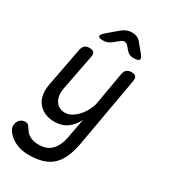

<svg xmlns="http://www.w3.org/2000/svg" viewBox="-253 -896 1095 1247"><g transform="rotate(30 295.0 -272.5)"><path d="M340 0 365 -134Q342 -86 303 -58Q264 -30 209 -30Q169 -30 138 -43.5Q107 -57 86.5 -82Q66 -107 59 -142Q52 -177 60 -220L116 -515Q121 -538 133.5 -549Q146 -560 169 -560Q192 -560 201.5 -549Q211 -538 206 -515L154 -246Q149 -220 152 -196.5Q155 -173 165.5 -155Q176 -137 194 -126Q212 -115 239 -115Q266 -115 291.5 -131Q317 -147 337 -170.5Q357 -194 371 -222Q385 -250 389 -274L431 -515Q435 -538 448 -549Q461 -560 484 -560Q507 -560 516 -549Q525 -538 521 -515L430 0Q419 64 399.5 109.5Q380 155 349.5 184Q319 213 275 226.5Q231 240 170 240Q136 240 108.5 232.5Q81 225 59.5 213Q38 201 22.5 185.5Q7 170 -2 154Q-7 145 -9 134.5Q-11 124 -9 115Q-8 105 -3 95.5Q2 86 9 79Q16 72 26 68Q36 64 48 64Q59 64 66.5 68.5Q74 73 79 82Q87 95 96 107.5Q105 120 118.5 129.5Q132 139 151 144.5Q170 150 198 150Q224 150 246.5 142.5Q269 135 287.5 117.5Q306 100 319.5 71.5Q333 43 340 0ZM220 -645Q187 -645 184 -657Q181 -669 208 -692L282 -755Q300 -770 318.5 -777.5Q337 -785 358 -785Q379 -785 396 -777.5Q413 -770 425 -755L476 -693Q496 -669 489 -657Q482 -645 448 -645Q431 -645 417.5 -651Q404 -657 394 -669L372 -695Q360 -709 345.5 -709Q331 -709 314 -695L281 -668Q267 -657 252 -651Q237 -645 220 -645Z"/></g></svg>

Font: Maple Mono NL
Style: Italic
Weight: 400
Italic angle: -10°
Monospace: yes
Designer: subframe7536
Version: Version 7.000